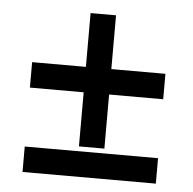

<svg xmlns="http://www.w3.org/2000/svg" viewBox="-43 -551 596 594"><g transform="rotate(5 255.0 -254.0)"><path d="M215 -94V-262H48V-341H215V-508H294V-341H462V-262H294V-94ZM48 0V-79H462V0Z"/></g></svg>

Font: Manuale
Style: Bold
Weight: 700
Version: Version 1.002